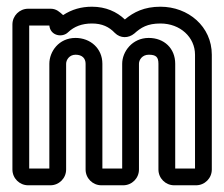

<svg xmlns="http://www.w3.org/2000/svg" viewBox="-20 -527 668 572"><path d="M254 -457C284 -457 305 -447 322 -429C339 -412 363 -413 380 -427C400 -445 419 -457 458 -457C517 -457 561 -416 561 -364V-25H502V-337C502 -383 469 -414 423 -414C374 -414 344 -373 344 -337V-25H285V-337C285 -383 249 -414 205 -414C155 -414 127 -373 127 -337V-25H67V-451H127C130 -420 166 -414 183 -431C201 -448 224 -457 254 -457ZM131 -501H64C38 -501 17 -480 17 -454V-22C17 4 38 25 64 25H130C156 25 177 4 177 -22V-337C177 -349 187 -364 205 -364C225 -364 235 -353 235 -337V-22C235 4 256 25 282 25H347C373 25 394 4 394 -22V-337C394 -349 404 -364 423 -364C445 -364 452 -357 452 -337V-22C452 4 473 25 499 25H564C590 25 611 4 611 -22V-364C611 -448 541 -507 458 -507C410 -507 378 -491 352 -469C328 -492 295 -507 254 -507C222 -507 194 -499 168 -482C158 -491 148 -501 131 -501Z"/></svg>

Font: DIN Rundschrift
Style: MittelKont
Weight: 400
Version: Version 1.027